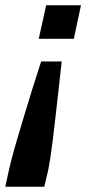

<svg xmlns="http://www.w3.org/2000/svg" viewBox="-58 -530 327 728"><path d="M-38 178 -24 114Q-21 100 -13.5 71Q-6 42 6 1.5Q18 -39 32.5 -87.5Q47 -136 63.5 -189Q80 -242 98 -297H176Q170 -242 164 -189Q158 -136 152.5 -87.5Q147 -39 142 1.5Q137 42 132.5 71Q128 100 125 114L110 178ZM89 -383 117 -510H249L222 -383Z"/></svg>

Font: Saira Condensed
Style: Bold Italic
Weight: 700
Width: 3
Italic angle: -12°
Designer: Hector Gatti with collaboration of the Omnibus-Type team
Foundry: Omnibus-Type
Version: Version 1.101